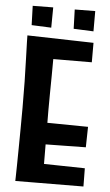

<svg xmlns="http://www.w3.org/2000/svg" viewBox="-58 -884 530 924"><g transform="rotate(5 207.0 -422.0)"><path d="M52 2Q52 2 52.5 -18Q53 -38 53.5 -73.5Q54 -109 54.5 -154Q55 -199 55.5 -250Q56 -301 56 -352Q56 -416 55 -478.5Q54 -541 52 -591Q50 -641 49.5 -671Q49 -701 49 -701L184 -688Q184 -688 183.5 -664.5Q183 -641 183 -603Q183 -565 182.5 -519.5Q182 -474 181.5 -430Q181 -386 181 -351Q181 -316 181.5 -270.5Q182 -225 182 -178.5Q182 -132 182.5 -92Q183 -52 183.5 -27.5Q184 -3 184 -3ZM52 2 115 -93 380 -88 381 0ZM111 -185V-291L378 -288L376 -189ZM102 -598 49 -701 369 -693V-599ZM62 -845 161 -846 160 -748 65 -752ZM265 -845 364 -846V-748L268 -752Z"/></g></svg>

Font: Truculenta ExtraBold
Style: Regular
Weight: 800
Version: Version 1.002